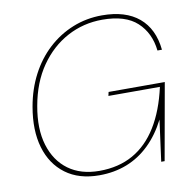

<svg xmlns="http://www.w3.org/2000/svg" viewBox="-81 -793 886 885"><g transform="rotate(-10 362.5 -350.0)"><path d="M314 12Q219 12 156.5 -34.5Q94 -81 70 -163Q46 -245 65 -353Q79 -433 113.5 -499Q148 -565 199.5 -612.5Q251 -660 315.5 -686Q380 -712 453 -712Q563 -712 625.5 -659.5Q688 -607 698 -508H677Q668 -591 613.5 -641.5Q559 -692 451 -692Q362 -692 286.5 -651.5Q211 -611 158.5 -535.5Q106 -460 87 -353Q68 -248 91.5 -170.5Q115 -93 173 -50.5Q231 -8 318 -8Q408 -8 475.5 -46Q543 -84 589 -158.5Q635 -233 659 -341H418L422 -359H685L621 0H605L631 -193Q597 -126 549.5 -80Q502 -34 443 -11Q384 12 314 12Z"/></g></svg>

Font: DM Sans 17pt Thin
Style: Italic
Weight: 250
Italic angle: -10°
Version: Version 4.004;gftools[0.9.30]